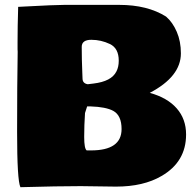

<svg xmlns="http://www.w3.org/2000/svg" viewBox="-20 -759 807 795"><path d="M53.2 -544.9 52.7 -554.7V-585Q52.7 -647.9 55.2 -729.5L54.2 -730.5L80.6 -731.9Q208 -738.8 246.1 -738.8H473.6Q590.3 -738.8 667.5 -690.4Q694.8 -667 711.9 -627.4Q729 -587.9 729 -538.1Q729 -441.9 600.1 -374.5Q672.9 -354.5 711.7 -310.3Q750.5 -266.1 750.5 -202.1Q750.5 -88.9 648.9 -30.3Q574.2 13.7 460 13.7L314.5 11.7Q220.2 11.7 64.5 16.1Q50.8 -12.7 50.8 -211.9Q50.8 -411.1 53.2 -544.9ZM356.9 -136.2Q483.4 -136.2 483.4 -224.6Q483.4 -280.8 449.2 -299.8Q418.5 -316.4 355 -318.4H340.8L332 -291Q328.6 -240.7 328.6 -192.1Q328.6 -143.6 338.9 -136.2ZM461.9 -462.9Q471.7 -481.4 471.7 -507.8Q471.7 -559.1 435.1 -576.7Q398.4 -594.2 358.4 -594.2Q318.4 -594.2 318.4 -564.9Q318.4 -512.7 320.8 -458L321.8 -432.1Q322.8 -413.6 343.3 -410.2L367.2 -413.1Q441.4 -421.9 461.9 -462.9Z"/></svg>

Font: Bowlby One
Style: Regular
Weight: 400
Designer: vernon adams
Foundry: vernon adams
Version: Version 1.000